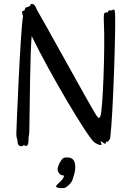

<svg xmlns="http://www.w3.org/2000/svg" viewBox="-20 -751 685 1000"><path d="M579 -685C576 -708 573 -702 563 -697C558 -695 558 -700 548 -696C539 -693 544 -687 541 -686C538 -685 534 -690 525 -683C518 -683 521 -634 521 -634C528 -499 515 -171 503 -146C496 -132 493 -134 480 -153C454 -192 197 -660 174 -697C171 -704 169 -706 166 -714C163 -720 157 -730 146 -731C146 -731 137 -732 137 -719C127 -718 123 -712 114 -712C111 -712 110 -701 109 -699C103 -692 94 -696 95 -688C95 -682 97 -675 100 -667C86 -591 65 -69 65 -54C66 -25 69 -33 70 -25L72 -7C74 7 85 11 91 11C98 11 100 6 102 6C109 4 113 11 118 9C127 7 129 -13 129 -34C128 -50 133 -32 133 -84C135 -204 137 -480 145 -563C239 -369 435 -38 471 -10C482 -2 496 5 506 4C516 3 498 -16 506 -15C508 -15 517 -8 522 -4C526 -1 533 -4 532 -8C530 -20 538 -5 546 -18C550 -25 554 -27 554 -31C570 -162 584 -637 579 -685ZM372 121C372 81 356 69 329 69C324 69 319 68 309 73C297 81 280 114 280 131C280 142 290 164 313 163C315 185 272 209 272 220C272 226 288 229 303 229C310 229 317 228 321 226C337 216 352 202 358 184C368 155 372 137 372 121Z"/></svg>

Font: Oregano
Style: Regular
Weight: 400
Designer: Astigmatic (AOETI)
Foundry: Astigmatic (AOETI)
Version: Version 1.000